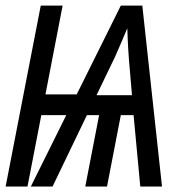

<svg xmlns="http://www.w3.org/2000/svg" viewBox="-41 -679 661 699"><path d="M548.8 0H469.7L445.3 -259.8H398.9L348.6 0H269.5L319.8 -259.8H275.4L150.4 0H71.3L200.2 -259.8H109.4L59.1 0H-20.5L107.4 -658.7H187L124.5 -335.4H238.3L398.9 -658.7H477.1ZM422.4 -576.2Q420.9 -571.3 402.8 -529.5Q384.8 -487.8 377.7 -471.9Q370.6 -456.1 310.5 -332.5H439.5Q425.8 -483.4 424.3 -529.3Z"/></svg>

Font: Liberation Mono
Style: Italic
Weight: 400
Italic angle: -12°
Monospace: yes
Designer: Steve Matteson
Foundry: Ascender Corporation
Version: Version 2.1.5